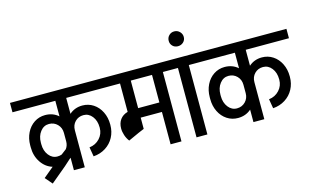

<svg xmlns="http://www.w3.org/2000/svg" viewBox="-138 -1145 2446 1502"><g transform="rotate(-15 1084.5 -394.0)"><path d="M400 -433Q444 -472 506 -472Q555 -472 594.5 -446Q634 -420 656.5 -374.5Q679 -329 679 -273V-268Q679 -214 655 -169Q631 -124 587.5 -96.5Q544 -69 489 -65L476 -141Q527 -147 560 -183Q593 -219 593 -268V-272Q593 -326 565 -361.5Q537 -397 495 -397Q454 -397 427 -369.5Q400 -342 400 -300V0H312V-101L302 -93L252 -48L125 58L75 0L158 -69Q102 -86 67 -138.5Q32 -191 32 -261V-276Q32 -332 54.5 -377.5Q77 -423 116.5 -449Q156 -475 205 -475Q268 -475 312 -436V-562H-35V-638H750V-562H400ZM118 -262Q118 -209 146 -173Q174 -137 216 -137Q235 -137 251 -143L293 -175Q312 -200 312 -234V-302Q312 -344 284.5 -372Q257 -400 216 -400Q174 -400 146 -364Q118 -328 118 -275Z M1279 -562H1183V0H1095V-262H923V-171L878 -152L790 -112Q772 -135 762.5 -164Q753 -193 753 -219Q753 -262 774.5 -291.5Q796 -321 836 -332V-562H680V-638H1279ZM923 -562V-339H1095V-562Z M1209 -638H1489V-562H1393V0H1305V-562H1209Z M1290 -785Q1290 -811 1307.5 -828.5Q1325 -846 1350 -846Q1376 -846 1394 -828Q1412 -810 1412 -785Q1412 -760 1394 -743Q1376 -726 1350 -726Q1324 -726 1307 -743Q1290 -760 1290 -785Z M1854 -433Q1898 -472 1960 -472Q2009 -472 2048.5 -446Q2088 -420 2110.5 -374.5Q2133 -329 2133 -273V-268Q2133 -214 2109 -169Q2085 -124 2041.5 -96.5Q1998 -69 1943 -65L1930 -141Q1981 -147 2014 -183Q2047 -219 2047 -268V-272Q2047 -326 2019 -361.5Q1991 -397 1949 -397Q1908 -397 1881 -369.5Q1854 -342 1854 -300V0H1766V-101Q1722 -62 1659 -62Q1610 -62 1570.5 -88Q1531 -114 1508.5 -159.5Q1486 -205 1486 -261V-276Q1486 -332 1508.5 -377.5Q1531 -423 1570.5 -449Q1610 -475 1659 -475Q1722 -475 1766 -436V-562H1419V-638H2204V-562H1854ZM1766 -234V-302Q1766 -344 1738.5 -372Q1711 -400 1670 -400Q1628 -400 1600 -364Q1572 -328 1572 -275V-262Q1572 -209 1600 -173Q1628 -137 1670 -137Q1711 -137 1738.5 -165Q1766 -193 1766 -234Z"/></g></svg>

Font: Akshar
Style: Regular
Weight: 400
Designer: Tall Chai
Foundry: Tall Chai
Version: Version 1.000